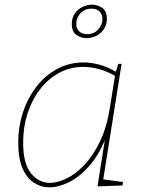

<svg xmlns="http://www.w3.org/2000/svg" viewBox="-20 -795 619 821"><path d="M192 6Q155 6 124.5 -14Q94 -34 76 -76Q58 -118 58 -185Q58 -255 79 -317Q100 -379 137.5 -426.5Q175 -474 226 -501Q277 -528 337 -528Q369 -528 405 -518.5Q441 -509 481 -485L473 -482L486 -522H500L420 -19L413 -29L506 -17L504 -2L397 2L432 -220L438 -221Q409 -141 366 -90.5Q323 -40 277 -17Q231 6 192 6ZM193 -13Q226 -13 265 -32Q304 -51 341 -90Q378 -129 407.5 -190Q437 -251 450 -335L473 -479L478 -467Q441 -489 405.5 -499Q370 -509 336 -509Q280 -509 233 -483.5Q186 -458 151.5 -413.5Q117 -369 98 -310.5Q79 -252 79 -186Q79 -95 112.5 -54Q146 -13 193 -13ZM350 -632Q326 -632 306.5 -646Q287 -660 287 -692Q287 -718 299.5 -736.5Q312 -755 332 -765Q352 -775 374 -775Q398 -775 417.5 -761Q437 -747 437 -715Q437 -690 424.5 -671Q412 -652 392.5 -642Q373 -632 350 -632ZM353 -649Q382 -649 400 -669Q418 -689 418 -714Q418 -734 405.5 -746Q393 -758 371 -758Q343 -758 324.5 -738.5Q306 -719 306 -693Q306 -673 318.5 -661Q331 -649 353 -649Z"/></svg>

Font: Bitter Thin
Style: Italic
Weight: 100
Italic angle: -9°
Designer: Sol Matas, and Bitter project Authors
Foundry: Sol Matas
Version: Version 2.002